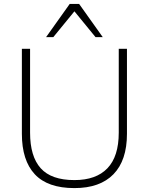

<svg xmlns="http://www.w3.org/2000/svg" viewBox="-20 -955 762 983"><path d="M361 8Q224 8 158 -63Q92 -134 92 -270V-705H134V-276Q134 -154 188.5 -93.5Q243 -33 361 -33Q472 -33 530 -93.5Q588 -154 588 -276V-705H630V-270Q630 -134 561 -63Q492 8 361 8ZM216 -765 337 -935H385L506 -765H469L361 -897L253 -765Z"/></svg>

Font: Mulish ExtraLight
Style: Regular
Weight: 200
Designer: Vernon Adams
Foundry: Vernon Adams
Version: Version 3.603